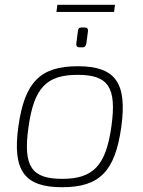

<svg xmlns="http://www.w3.org/2000/svg" viewBox="-20 -771 599 803"><path d="M461 -751H220L216 -721H457ZM335 -656H321C311 -656 307 -652 306 -642L299 -588C298 -578 303 -573 312 -573H325C334 -573 339 -578 341 -588L348 -641C349 -651 344 -656 335 -656ZM305 -494C148 -494 83 -427 57 -243C31 -57 82 12 240 12C396 12 461 -54 487 -238C513 -425 463 -494 305 -494ZM305 -458C432 -458 469 -407 446 -243C423 -77 369 -23 240 -23C112 -23 76 -75 99 -238C122 -406 176 -458 305 -458Z"/></svg>

Font: Exo 2 Extra Light
Style: Italic
Weight: 250
Italic angle: -8°
Designer: Natanael Gama
Version: Version 1.001;PS 001.001;hotconv 1.0.88;makeotf.lib2.5.64775